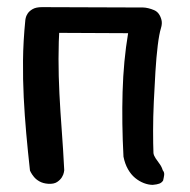

<svg xmlns="http://www.w3.org/2000/svg" viewBox="-20 -516 532 538"><path d="M408 2Q396 2 383 -3Q370 -8 358.5 -17.5Q347 -27 338.5 -42Q330 -57 326 -77Q321 -171 323.5 -258.5Q326 -346 339 -423L129 -424L99 -496L381 -495Q387 -495 395.5 -493Q404 -491 412 -487.5Q420 -484 425 -477Q430 -470 432.5 -460Q435 -450 431 -437Q426 -421 422 -388.5Q418 -356 415.5 -315Q413 -274 411 -231Q409 -188 409 -150Q409 -112 410 -87Q411 -80 416 -72.5Q421 -65 427 -57Q433 -49 436 -39Q441 -33 440 -25.5Q439 -18 437 -10Q433 -4 426.5 -1.5Q420 1 408 2ZM115 -1Q101 -2 91 -7.5Q81 -13 75 -20.5Q69 -28 66.5 -33Q64 -38 64 -38Q58 -92 53.5 -142.5Q49 -193 46.5 -243Q44 -293 44.5 -346.5Q45 -400 51 -460Q51 -460 52 -465.5Q53 -471 57.5 -478Q62 -485 71.5 -490.5Q81 -496 98 -496Q115 -495 125 -488Q135 -481 139.5 -472Q144 -463 145.5 -456Q147 -449 147 -449Q144 -399 144 -351Q144 -303 146.5 -253.5Q149 -204 153 -151Q157 -98 160 -39Q160 -39 159 -33Q158 -27 153.5 -19.5Q149 -12 140 -6Q131 0 115 -1Z"/></svg>

Font: Sour Gummy
Style: Regular
Weight: 400
Designer: Stefie Justprince
Foundry: Eifetstype
Version: Version 1.000